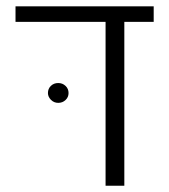

<svg xmlns="http://www.w3.org/2000/svg" viewBox="-20 -590 538 610"><path d="M29.3 0ZM468.3 -569.8V-520.5H375V0H315.4V-520.5H29.3V-569.8ZM132.3 -294.4Q132.3 -308.1 141.6 -317.1Q150.9 -326.2 165 -326.2Q178.7 -326.2 188.2 -317.1Q197.8 -308.1 197.8 -294.4Q197.8 -281.2 188.2 -272.2Q178.7 -263.2 165 -263.2Q151.4 -263.2 141.8 -272.9Q132.3 -282.7 132.3 -294.4Z"/></svg>

Font: Heebo Light
Style: Regular
Weight: 300
Designer: Oded Ezer
Foundry: Meir Sadan
Version: Version 2.001; ttfautohint (v1.5.14-ce02) -l 8 -r 50 -G 200 